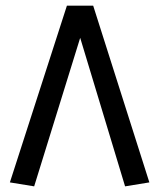

<svg xmlns="http://www.w3.org/2000/svg" viewBox="-20 -646 564 680"><path d="M423 14 264 -512 101 14 15 0 217 -626H310L509 0Z"/></svg>

Font: Fira GO
Style: Regular
Weight: 400
Designer: Carrois Corporate
Foundry: Carrois Corporate GbR
Version: Version 0.300